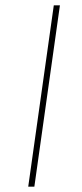

<svg xmlns="http://www.w3.org/2000/svg" viewBox="-20 -701 308 721"><path d="M109 0H86L182 -681H205Z"/></svg>

Font: FiraGO Thin
Style: Italic
Weight: 100
Italic angle: -8°
Designer: bBox Type GmbH
Foundry: bBox Type GmbH
Version: Version 1.001